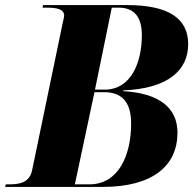

<svg xmlns="http://www.w3.org/2000/svg" viewBox="-51 -734 765 754"><path d="M-31 0H353C550 0 646 -84 646 -213C646 -310 575 -368 433 -376V-379C608 -386 688 -457 688 -561C688 -662 610 -714 449 -714H118L116 -704H129C172 -704 201 -699 201 -672C201 -668 197 -652 194 -638L75 -65C65 -17 26 -10 -15 -10H-28ZM360 -382H322L388 -704H415C479 -704 506 -664 506 -596C506 -487 463 -382 360 -382ZM300 -10H243L320 -372H358C424 -372 464 -337 464 -249C464 -127 416 -10 300 -10Z"/></svg>

Font: Noto Serif Display ExtraBold
Style: Italic
Weight: 800
Italic angle: -12°
Designer: Monotype Design Team
Foundry: Monotype Imaging Inc.
Version: Version 2.009